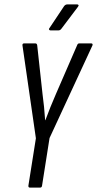

<svg xmlns="http://www.w3.org/2000/svg" viewBox="-20 -852 441 872"><path d="M116 0Q108 0 109 -9L143 -224L82 -646Q81 -655 90 -655H140Q148 -655 149 -646L173 -426Q181 -368 185 -306H186Q197 -336 209 -365.5Q221 -395 234 -425L330 -646Q333 -655 340 -655H393Q403 -655 400 -646L205 -225L171 -9Q170 0 162 0ZM209 -714Q205 -714 203 -717.5Q201 -721 205 -725L271 -824Q277 -832 286 -832H330Q335 -832 336.5 -829Q338 -826 334 -821L260 -723Q254 -714 246 -714Z"/></svg>

Font: Sofia Sans Extra Condensed
Style: Italic
Weight: 400
Italic angle: -9°
Designer: Botio Nikoltchev, Ani Petrova
Foundry: lettersoup
Version: Version 4.101; ttfautohint (v1.8.4.7-5d5b)